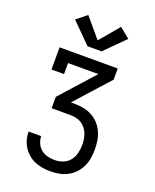

<svg xmlns="http://www.w3.org/2000/svg" viewBox="-175 -1081 951 1179"><g transform="rotate(20 300.0 -491.0)"><path d="M302 0Q276 0 250 -4Q224 -8 200 -18Q176 -28 155.5 -45.5Q135 -63 121 -85Q107 -107 100 -132.5Q93 -158 93 -184H175Q176 -161 185.5 -138.5Q195 -116 213.5 -101Q232 -86 255 -80Q278 -74 302 -74Q330 -74 356.5 -84Q383 -94 400 -115.5Q417 -137 424 -164.5Q431 -192 431 -220Q431 -238 428 -257Q425 -276 418 -293Q411 -310 399 -325Q387 -340 371.5 -349.5Q356 -359 337.5 -363Q319 -367 300 -367H177V-441L375 -662H177V-590H95V-735H475V-662L276 -441H300Q329 -441 358 -435.5Q387 -430 413 -416.5Q439 -403 459 -381.5Q479 -360 491.5 -333.5Q504 -307 508.5 -278Q513 -249 513 -220Q513 -191 508.5 -162Q504 -133 491.5 -107Q479 -81 459 -59.5Q439 -38 413.5 -24.5Q388 -11 359.5 -5.5Q331 0 302 0ZM254 -800 126 -928 193 -982 300 -855 407 -982 474 -928 346 -800Z"/></g></svg>

Font: Iosevka Curly Slab Extended
Style: Regular
Weight: 400
Width: 7
Monospace: yes
Designer: Belleve Invis
Foundry: Belleve Invis
Version: Version 11.1.0; ttfautohint (v1.8.3)